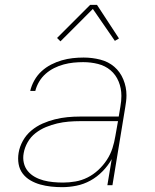

<svg xmlns="http://www.w3.org/2000/svg" viewBox="-20 -766 640 794"><path d="M237 8Q214 8 191 5.5Q168 3 146.5 -3Q125 -9 106 -20Q87 -31 74 -48Q61 -65 57 -87.5Q53 -110 57 -134Q61 -159 74.5 -183.5Q88 -208 109.5 -226Q131 -244 156 -255Q181 -266 207 -272.5Q233 -279 259 -281.5Q285 -284 311 -284H471L478 -326Q480 -337 481 -348Q482 -359 482 -369V-370Q482 -401 470.5 -429Q459 -457 437 -475.5Q415 -494 385.5 -501.5Q356 -509 324 -509Q304 -509 284 -507Q264 -505 243.5 -499.5Q223 -494 204 -484.5Q185 -475 169 -461Q153 -447 142 -428.5Q131 -410 126 -390H105Q110 -412 122 -433.5Q134 -455 152 -471.5Q170 -488 191.5 -499Q213 -510 235.5 -516.5Q258 -523 280.5 -525.5Q303 -528 326 -528Q361 -528 394.5 -519.5Q428 -511 452.5 -490Q477 -469 490 -437.5Q503 -406 503 -372Q503 -359 501.5 -347Q500 -335 498 -323L445 0H424L442 -108Q427 -81 404 -57.5Q381 -34 353.5 -19Q326 -4 296 2Q266 8 237 8ZM241 -11Q266 -11 292 -15.5Q318 -20 342 -32Q366 -44 386.5 -63Q407 -82 422 -105Q437 -128 445 -153Q453 -178 457 -203L468 -265H311Q288 -265 264 -263Q240 -261 216.5 -255.5Q193 -250 170 -240.5Q147 -231 127 -215.5Q107 -200 94.5 -178Q82 -156 78 -133Q74 -112 78.5 -92.5Q83 -73 95 -58.5Q107 -44 124 -34.5Q141 -25 160 -20Q179 -15 199.5 -13Q220 -11 241 -11ZM230 -595 216 -609 353 -746H381L472 -607L455 -597L364 -729Z"/></svg>

Font: Iosevka Aile Thin Oblique
Style: Regular
Weight: 100
Italic angle: -9°
Designer: Belleve Invis
Foundry: Belleve Invis
Version: Version 31.1.0; ttfautohint (v1.8.4)